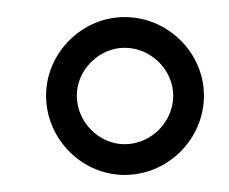

<svg xmlns="http://www.w3.org/2000/svg" viewBox="-20 -530 268 225"><path d="M34 -418C34 -367 76 -325 126 -325C177 -325 219 -367 219 -418C219 -468 177 -510 126 -510C76 -510 34 -468 34 -418ZM70 -418C70 -448 96 -474 126 -474C157 -474 183 -448 183 -418C183 -387 157 -361 126 -361C96 -361 70 -387 70 -418Z"/></svg>

Font: Romanesco
Style: Regular
Weight: 400
Designer: Astigmatic (AOETI)
Foundry: Astigmatic (AOETI)
Version: Version 1.000